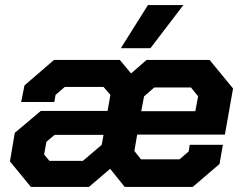

<svg xmlns="http://www.w3.org/2000/svg" viewBox="-20 -733 955 753"><path d="M518 -205 507 -141 533 -108H684L720 -139L724 -165H854L841 -90L736 0H469L412 -71L329 0H101L19 -100L38 -212L140 -298H402L413 -361L386 -392H234L198 -361L193 -333H63L76 -398L192 -498H450L494 -445L555 -498H802L894 -386L862 -205ZM545 -355 534 -297H746L757 -355L729 -390H585ZM379 -165 386 -204H194L162 -177L153 -127L174 -102H305ZM560 -713H699L570 -544H454Z"/></svg>

Font: Chakra Petch
Style: Bold Italic
Weight: 700
Italic angle: -10°
Designer: Katatrad Aksorn Co.,Ltd.
Foundry: Cadson Demak Co.,Ltd.
Version: Version 1.000; ttfautohint (v1.6)